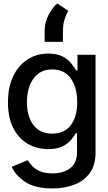

<svg xmlns="http://www.w3.org/2000/svg" viewBox="-20 -858 615 1094"><path d="M278.3 215.8Q181.2 215.8 124.8 179Q68.4 142.1 46.9 92.3L137.7 54.7Q147.5 70.3 163.8 87.9Q180.2 105.5 207.8 117.7Q235.4 129.9 279.8 129.9Q339.8 129.9 379.4 100.8Q418.9 71.8 418.9 7.8V-99.1H411.6Q402.3 -82 384.5 -60.5Q366.7 -39.1 335.2 -23.7Q303.7 -8.3 253.9 -8.3Q189.5 -8.3 137.7 -38.8Q85.9 -69.3 55.7 -128.7Q25.4 -188 25.4 -274.9Q25.4 -361.8 55.4 -424.1Q85.4 -486.3 137.2 -519.5Q189 -552.7 254.9 -552.7Q305.7 -552.7 337.2 -535.9Q368.7 -519 386.2 -496.6Q403.8 -474.1 413.6 -457H421.4V-545.9H524.4V12.2Q524.4 82.5 491.9 127.4Q459.5 172.4 403.8 194.1Q348.1 215.8 278.3 215.8ZM277.3 -96.7Q346.2 -96.7 383.1 -144.3Q419.9 -191.9 419.9 -276.4Q419.9 -359.4 383.5 -410.9Q347.2 -462.4 277.3 -462.4Q229.5 -462.4 197.5 -437.7Q165.5 -413.1 149.4 -370.8Q133.3 -328.6 133.3 -276.4Q133.3 -195.8 169.9 -146.2Q206.5 -96.7 277.3 -96.7ZM234.4 -619.6V-683.6Q234.9 -732.4 258.1 -775.4Q281.2 -818.4 306.6 -838.4L369.1 -796.4Q354 -769.5 346.2 -741.5Q338.4 -713.4 338.9 -679.2L338.4 -619.6Z"/></svg>

Font: Inter Tight Medium
Style: Regular
Weight: 500
Designer: Rasmus Andersson
Foundry: rsms
Version: Version 3.004; ttfautohint (v1.8.4.7-5d5b)